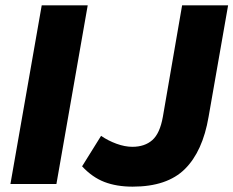

<svg xmlns="http://www.w3.org/2000/svg" viewBox="-20 -688 873 718"><path d="M19 0 136 -668H308L191 0ZM476 10Q416 10 370.5 -7.5Q325 -25 287 -66L358 -180Q384 -162 415.5 -150.5Q447 -139 475 -139Q521 -139 549.5 -164Q578 -189 589 -251L661 -668H833L760 -251Q738 -122 671.5 -56Q605 10 476 10Z"/></svg>

Font: Gantari ExtraBold
Style: Italic
Weight: 800
Italic angle: -10°
Designer: Anugrah Pasau
Foundry: Lafontype
Version: Version 1.000